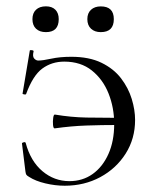

<svg xmlns="http://www.w3.org/2000/svg" viewBox="-20 -580 486 612"><path d="M207.2 -399Q264.2 -399 303.3 -380Q342.4 -361 365.8 -330.4Q389.2 -299.8 399.9 -264.7Q410.6 -229.6 410.6 -197.6Q410.6 -137.8 380.5 -90.3Q350.4 -42.8 299.6 -15.4Q248.8 12 186.2 12Q156 12 124.5 4.5Q93 -3 73 -16Q66 -20 64 -23Q62 -26 61 -34L50 -123Q50 -125 55.5 -126.5Q61 -128 62 -124Q77.6 -66 115.3 -34.3Q153 -2.6 201.2 -2.6Q243.2 -2.6 275.1 -25.2Q307 -47.8 325.5 -88.9Q344 -130 344 -185Q344 -236.6 326.1 -281.8Q308.2 -327 272.8 -355.3Q237.4 -383.6 184.8 -383.6Q145 -383.6 114.9 -361.5Q84.8 -339.4 63.2 -280.2Q62 -278 56.5 -279.1Q51 -280.2 52 -282.2L75 -419Q76 -421 82 -420Q88 -419 87 -416Q83 -400 89 -393.5Q95 -387 102 -387Q116.2 -387 143.6 -393Q171 -399 207.2 -399ZM155.2 -214.8Q206.6 -206.2 255.6 -205.3Q304.6 -204.4 355.4 -204.4V-181.6Q304.6 -181.6 255.6 -179.9Q206.6 -178.2 154.2 -170.8Q150 -170.6 149 -181.9Q148 -193.2 149.6 -204.5Q151.2 -215.8 155.2 -214.8ZM126.4 -477.6Q106.2 -477.6 94.8 -488.5Q83.4 -499.4 83.4 -519Q83.4 -538.2 94.8 -549Q106.2 -559.8 126.4 -559.8Q145.8 -559.8 156.5 -549Q167.2 -538.2 167.2 -519Q167.2 -477.6 126.4 -477.6ZM301.2 -477.6Q281.8 -477.6 270.1 -488.5Q258.4 -499.4 258.4 -519Q258.4 -538.2 270.1 -548.9Q281.8 -559.6 301.2 -559.6Q342.8 -559.6 342.8 -519Q342.8 -477.6 301.2 -477.6Z"/></svg>

Font: Cormorant Infant Light
Style: Regular
Weight: 300
Designer: Christian Thalmann (Catharsis Fonts)
Foundry: Catharsis Fonts
Version: Version 4.001